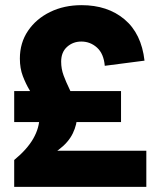

<svg xmlns="http://www.w3.org/2000/svg" viewBox="-20 -724 624 744"><path d="M107 -97 35 -104Q85 -145 109 -187Q133 -229 133 -272Q133 -300 121.5 -324.5Q110 -349 95 -374Q80 -399 68.5 -429Q57 -459 57 -497Q57 -558 88.5 -604.5Q120 -651 174 -677.5Q228 -704 296 -704Q397 -704 462.5 -649Q528 -594 540 -489L386 -469Q382 -516 356 -539.5Q330 -563 295 -563Q263 -563 240 -542.5Q217 -522 217 -485Q217 -457 226.5 -431.5Q236 -406 248 -381.5Q260 -357 269.5 -331.5Q279 -306 279 -278Q279 -242 262 -207Q245 -172 207 -143.5Q169 -115 107 -97ZM35 0V-104L106 -140H547V0ZM35 -251V-371H449V-251Z"/></svg>

Font: Radio Canada Big
Style: Bold
Weight: 700
Designer: Étienne Aubert Bonn
Foundry: Coppers and Brasses
Version: Version 1.001